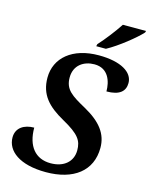

<svg xmlns="http://www.w3.org/2000/svg" viewBox="-136 -1017 871 1113"><g transform="rotate(15 299.5 -460.5)"><path d="M343 -771H401C468 -807 563 -884 596 -921L599 -931H460C430 -885 382 -823 346 -784ZM249 10C415 10 519 -69 519 -208C519 -291 472 -353 371 -409C284 -457 241 -484 241 -556C241 -631 298 -667 361 -667C446 -667 468 -591 468 -533C547 -533 579 -564 579 -613C579 -677 506 -724 372 -724C214 -724 117 -641 117 -522C117 -420 172 -362 269 -308C372 -251 393 -217 393 -159C393 -93 344 -47 262 -47C171 -47 118 -111 118 -222C58 -222 11 -193 11 -135C11 -54 91 10 249 10Z"/></g></svg>

Font: Noto Serif SemiBold
Style: Italic
Weight: 600
Italic angle: -12°
Designer: Monotype Design Team
Foundry: Monotype Imaging Inc.
Version: Version 2.014